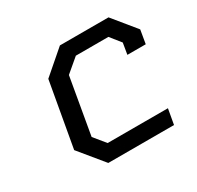

<svg xmlns="http://www.w3.org/2000/svg" viewBox="-119 -660 817 797"><g transform="rotate(-30 289.0 -261.5)"><path d="M186 0 90 -117 145 -427 256 -523H489L578 -414L567 -349H479L488 -403L448 -453H292L227 -398L180 -128L225 -73H514L501 0Z"/></g></svg>

Font: Tomorrow
Style: Italic
Weight: 400
Italic angle: -10°
Designer: Tony de Marco, Monica Rizzolli
Foundry: Just in Type
Version: Version 2.002